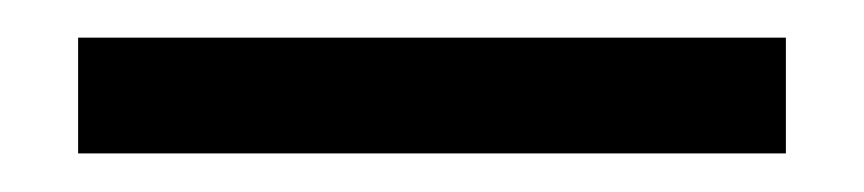

<svg xmlns="http://www.w3.org/2000/svg" viewBox="-20 -20 459 102"><path d="M21.5 61.5V0H397.5V61.5Z"/></svg>

Font: Crimson Pro ExtraLight Medium
Style: Regular
Weight: 500
Version: Version 1.002